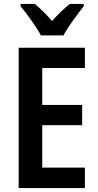

<svg xmlns="http://www.w3.org/2000/svg" viewBox="-20 -957 500 977"><path d="M188 -777H303C326 -821 375 -886 406 -925V-937H335C304 -911 278 -888 245 -850C215 -885 183 -916 157 -937H85V-925C118 -885 166 -819 188 -777ZM412 0V-104H195V-320H398V-423H195V-611H412V-714H75V0Z"/></svg>

Font: Noto Sans Arabic Cond SemBd
Style: Regular
Weight: 600
Width: 3
Designer: Monotype Design Team, Nadine Chahine, Nizar Qandah and Khaled Hosny
Foundry: Monotype Imaging Inc.
Version: Version 2.012